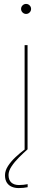

<svg xmlns="http://www.w3.org/2000/svg" viewBox="-20 -761 266 979"><path d="M105.5 0V-531H120.5V0ZM121 178V193.5Q112 195.5 99.2 196.8Q86.5 198 75 198Q55.5 198 39.8 191.2Q24 184.5 14.8 170Q5.5 155.5 5.5 132.5Q5.5 109 20.8 85.5Q36 62 59.5 40Q83 18 107 0H121Q100 18.5 77.2 41.2Q54.5 64 39 87.2Q23.5 110.5 23.5 131.5Q23.5 156.5 37.5 169.5Q51.5 182.5 77 182.5Q87.5 182.5 100 181.2Q112.5 180 121 178ZM113 -690Q102.5 -690 95 -697.5Q87.5 -705 87.5 -715.5Q87.5 -726 95 -733.5Q102.5 -741 113 -741Q123.5 -741 131 -733.5Q138.5 -726 138.5 -715.5Q138.5 -705 131 -697.5Q123.5 -690 113 -690Z"/></svg>

Font: Epilogue Thin
Style: Regular
Weight: 250
Designer: Tyler Finck
Foundry: Etcetera Type Co
Version: Version 2.111